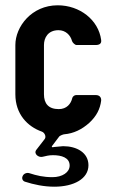

<svg xmlns="http://www.w3.org/2000/svg" viewBox="-20 -502 440 725"><path d="M180 84C212 84 243 93 243 123C243 149 215 167 178 167C144 167 119 161 91 152C82 149 70 153 66 162C61 171 65 181 74 184C108 195 146 203 185 203C259 203 314 173 314 122C314 74 269 50 219 50H218L185 53L179 54C176 54 175 52 176 50L204 13C207 10 219 5 223 5C258 2 289 -13 317 -38C344 -63 358 -90 362 -122C363 -135 355 -143 342 -143H267C261 -143 254 -137 253 -132C248 -110 232 -90 202 -90C163 -90 146 -111 146 -146V-332C146 -359 161 -388 201 -388C227 -388 246 -370 252 -347C254 -341 263 -332 269 -332H341C355 -332 364 -337 362 -351C352 -427 281 -482 198 -482C99 -482 38 -401 38 -332V-146C38 -71 84 -24 138 -5C149 -1 156 15 148 24L117 64C106 79 126 94 141 90C154 87 164 84 180 84Z"/></svg>

Font: DIN Rundschrift
Style: Mittel
Weight: 400
Version: Version 1.027